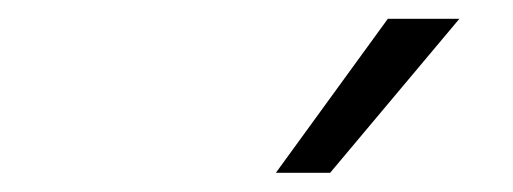

<svg xmlns="http://www.w3.org/2000/svg" viewBox="-20 -802 537 201"><path d="M268.8 -621.1H325.6L460.9 -782.3H386Z"/></svg>

Font: TID UI Light
Style: Italic
Weight: 300
Italic angle: -9.39999°
Designer: The TID Project Authors
Foundry: Bakken & Bæck
Version: Version 1.001;hotconv 1.0.109;makeotfexe 2.5.65596